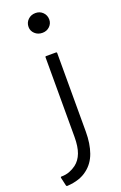

<svg xmlns="http://www.w3.org/2000/svg" viewBox="-200 -807 606 958"><g transform="rotate(-20 102.5 -327.5)"><path d="M-35 57Q-36 51 -31 51Q-7 51 12.5 43.5Q32 36 48 24Q73 5 85.5 -28Q98 -61 98 -113V-535Q98 -540 103 -540H155Q160 -540 160 -535V-118Q160 -54 143 -6.5Q126 41 89 69Q69 85 42 94Q15 103 -19 105Q-24 105 -25 101ZM126 -655Q102 -655 86 -670Q70 -685 70 -706Q70 -729 86 -744.5Q102 -760 126 -760Q149 -760 164.5 -744.5Q180 -729 180 -706Q180 -685 164.5 -670Q149 -655 126 -655Z"/></g></svg>

Font: Gowun Dodum
Style: Regular
Weight: 400
Designer: Yanghee Ryu
Foundry: Yanghee Ryu
Version: Version 2.000